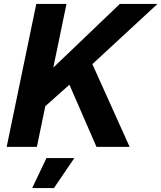

<svg xmlns="http://www.w3.org/2000/svg" viewBox="-20 -749 823 979"><path d="M472 0 334 -317 198 -196 241 -394 591 -729H783L451 -422L641 0ZM14 0 165 -729H319L168 0ZM144 210 217 57H359L255 210Z"/></svg>

Font: Mona Sans ExtraLight
Style: Bold Italic
Weight: 700
Italic angle: -11.6951°
Version: Version 2.000